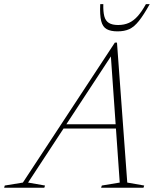

<svg xmlns="http://www.w3.org/2000/svg" viewBox="-82 -886 752 906"><path d="M204.5 -279.5 212 -299.5H485L478 -279.5ZM518.5 -24.5 598.5 -10.5 595 0H395L398.5 -10.5L483 -24.5L440 -637H452.5L50.5 -24.5L130.5 -10.5L127 0H-62.5L-59.5 -10.5L26 -24.5L460 -685H470ZM475.5 -768Q504 -768 526.5 -778.2Q549 -788.5 568.2 -810.2Q587.5 -832 606.5 -866.5H624.5Q595.5 -814.5 573.2 -786.8Q551 -759 528 -748.5Q505 -738 472.5 -738Q440.5 -738 421.5 -748.5Q402.5 -759 395.5 -786.8Q388.5 -814.5 391 -866.5H405.5Q404.5 -831 410.2 -809.2Q416 -787.5 431.8 -777.8Q447.5 -768 475.5 -768Z"/></svg>

Font: Newsreader 24pt ExtraLight
Style: Italic
Weight: 250
Italic angle: -17°
Designer: Hugues Gentile
Foundry: Production Type
Version: Version 1.003